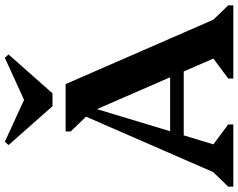

<svg xmlns="http://www.w3.org/2000/svg" viewBox="-115 -865 980 790"><g transform="rotate(-90 375.0 -470.0)"><path d="M2 0V-21L62 -83L290 -606L229 -669V-690H424L689 -82L748 -21V0H447V-21L529 -82L476 -204H213L176 -82L258 -21V0ZM230 -260H452L321 -561ZM187 -940 359 -861 532 -940 546 -925 386 -744H333L173 -925Z"/></g></svg>

Font: Platypi SemiBold
Style: Regular
Weight: 600
Designer: David Sargent
Foundry: Bolt Cutter Type
Version: Version 1.200; ttfautohint (v1.8.4.7-5d5b)